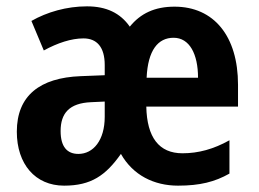

<svg xmlns="http://www.w3.org/2000/svg" viewBox="-20 -575 815 605"><path d="M530 -554C468 -554 423 -533 389 -491C359 -534 315 -555 254 -555C190 -555 128 -537 79 -509L118 -416C162 -440 205 -454 243 -454C285 -454 310 -427 310 -370V-338L234 -335C106 -330 33 -274 33 -160C33 -58 91 10 182 10C267 10 313 -22 361 -90C399 -23 465 10 541 10C610 10 657 -2 703 -28V-133C653 -105 605 -92 555 -92C481 -92 443 -142 441 -239H730V-308C730 -461 654 -554 530 -554ZM527 -456C577 -456 604 -405 604 -330H442C446 -417 478 -456 527 -456ZM310 -255V-207C310 -133 274 -90 227 -90C192 -90 171 -112 171 -162C171 -218 198 -250 267 -253Z"/></svg>

Font: Noto Sans Display SemiCondensed
Style: Bold
Weight: 700
Width: 4
Designer: Monotype Design Team
Foundry: Monotype Imaging Inc.
Version: Version 1.900